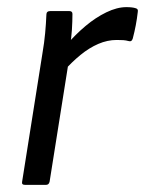

<svg xmlns="http://www.w3.org/2000/svg" viewBox="-20 -518 406 538"><path d="M50 0Q40 0 42 -9L99 -369Q104 -398 106.5 -425Q109 -452 110 -477Q110 -487 121 -487H174Q183 -487 183 -479Q183 -459 181.5 -434.5Q180 -410 176 -390L173 -349L119 -9Q117 0 109 0ZM158 -318 167 -393Q191 -421 219.5 -445Q248 -469 278 -483.5Q308 -498 334 -498Q351 -498 360 -495Q364 -494 365.5 -491.5Q367 -489 366 -484Q364 -466 360.5 -447.5Q357 -429 352 -410Q349 -400 340 -403Q333 -405 325.5 -405.5Q318 -406 307 -406Q281 -406 255.5 -395Q230 -384 205.5 -364Q181 -344 158 -318Z"/></svg>

Font: Sofia Sans Semi Condensed
Style: Italic
Weight: 400
Italic angle: -9°
Designer: Botio Nikoltchev, Ani Petrova
Foundry: lettersoup
Version: Version 4.101